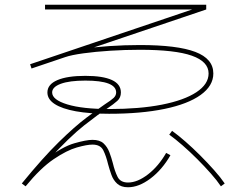

<svg xmlns="http://www.w3.org/2000/svg" viewBox="-20 -765 1040 810"><path d="M520 25Q491 25 474.5 10Q458 -5 450 -27.5Q442 -50 436 -72Q428 -106 416 -130.5Q404 -155 370 -155Q347 -155 304.5 -143Q262 -131 206.5 -93.5Q151 -56 88 21L72 9Q161 -100 228.5 -166Q296 -232 344 -268Q392 -304 421 -324Q449 -342 459.5 -352Q470 -362 470 -375Q470 -400 437.5 -412.5Q405 -425 340 -425Q273 -425 236.5 -411.5Q200 -398 200 -375Q200 -344 264 -324.5Q328 -305 440 -305Q569 -305 663 -323.5Q757 -342 808.5 -376Q860 -410 860 -455Q860 -505 789.5 -530Q719 -555 570 -555Q508 -555 445 -551Q382 -547 331.5 -540Q281 -533 255 -524L113 -476L107 -494L844 -743L840 -725H170V-745H850V-725L326 -548L322 -558Q373 -566 439.5 -570.5Q506 -575 570 -575Q728 -575 804 -546Q880 -517 880 -455Q880 -403 826.5 -364.5Q773 -326 674 -305.5Q575 -285 440 -285Q358 -285 300 -295.5Q242 -306 211 -326Q180 -346 180 -375Q180 -409 222 -427Q264 -445 340 -445Q414 -445 452 -427.5Q490 -410 490 -375Q490 -353 475 -339.5Q460 -326 432 -307Q396 -284 335 -236Q274 -188 183 -89L178 -96Q243 -146 293.5 -160.5Q344 -175 370 -175Q401 -175 417 -160Q433 -145 441.5 -122.5Q450 -100 456 -77Q464 -43 476 -19Q488 5 520 5Q560 5 604.5 -29.5Q649 -64 681 -120L699 -110Q664 -49 615 -12Q566 25 520 25ZM912 21Q896 -3 869.5 -33Q843 -63 812 -94Q781 -125 750 -152Q719 -179 694 -197L706 -213Q731 -195 762 -168Q793 -141 824.5 -109.5Q856 -78 883.5 -47Q911 -16 928 9Z"/></svg>

Font: M PLUS 1 Code Thin
Style: Regular
Weight: 250
Designer: Coji Morishita
Foundry: UNDERFOREST DESIGN
Version: Version 1.002